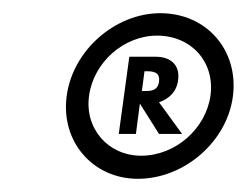

<svg xmlns="http://www.w3.org/2000/svg" viewBox="-20 -492 374 291"><path d="M195 -354 199 -384H202C212 -384 223 -383 221 -368C219 -354 208 -354 198 -354ZM176 -406 160 -289H186L192 -335L221 -289H256L221 -337C236 -342 248 -353 250 -371C253 -394 238 -406 216 -406ZM115 -347C122 -398 168 -438 218 -438C270 -438 306 -398 299 -347C292 -297 246 -256 194 -256C144 -256 108 -297 115 -347ZM81 -346C72 -277 121 -221 189 -221C259 -221 324 -277 333 -346C342 -416 293 -472 223 -472C155 -472 90 -416 81 -346Z"/></svg>

Font: Hussar Tani
Style: Kurs
Weight: 700
Foundry: Cannot Into Space Fonts
Version: Version 0.92